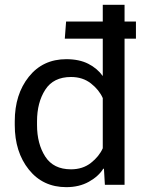

<svg xmlns="http://www.w3.org/2000/svg" viewBox="-20 -770 611 800"><path d="M41.5 -249V-264.6Q41.5 -377 100.1 -450.2Q158.7 -523.4 256.3 -523.4Q310.1 -523.4 347.9 -504.2Q385.7 -484.9 408.2 -453.1V-750H499V0H417L413.1 -66.9H410.2Q390.6 -35.2 350.3 -12.7Q310.1 9.8 256.3 9.8Q158.7 9.8 100.1 -63.5Q41.5 -136.7 41.5 -249ZM134.3 -249Q134.3 -170.9 168.5 -117.7Q202.6 -64.5 275.9 -64.5Q324.7 -64.5 358.9 -91.3Q393.1 -118.2 408.2 -152.3V-361.3Q393.1 -395.5 358.9 -422.4Q324.7 -449.2 275.9 -449.2Q202.6 -449.2 168.5 -396Q134.3 -342.8 134.3 -264.6ZM387.7 -608.9H250L255.4 -680.2H407.2H546.4V-608.9Z"/></svg>

Font: RobotoFlex
Style: Regular
Weight: 400
Designer: Berlow after Robertson
Foundry: Google
Version: Version 2.136